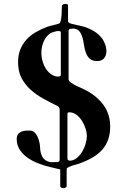

<svg xmlns="http://www.w3.org/2000/svg" viewBox="-20 -847 648 988"><path d="M324 19Q323 22 323 34.5Q323 47 323 62Q323 77 323 91Q323 105 323 110Q323 115 318 118Q313 121 306.5 121Q300 121 295 118.5Q290 116 290 110V27Q290 24 282.5 23Q275 22 273 21L232 11Q206 5 176.5 -6.5Q147 -18 122.5 -35Q98 -52 82 -76Q66 -100 66 -132Q66 -156 82.5 -165.5Q99 -175 120 -175Q126 -175 133.5 -175Q141 -175 147 -173Q156 -169 162.5 -160.5Q169 -152 173 -144Q181 -126 184 -109Q186 -97 186.5 -84.5Q187 -72 190 -60.5Q193 -49 199 -38.5Q205 -28 217 -21Q232 -12 245.5 -12.5Q259 -13 276 -13Q280 -13 284 -17Q287 -20 287 -24V-284Q287 -287 285.5 -290.5Q284 -294 282 -297Q281 -299 277 -301Q240 -319 203.5 -339Q167 -359 138 -385Q109 -411 91 -445Q73 -479 73 -527Q73 -564 84.5 -592.5Q96 -621 116 -643Q136 -665 163.5 -681Q191 -697 223 -709Q238 -714 254 -717.5Q270 -721 284 -726Q290 -728 293 -742Q296 -756 297 -772Q298 -788 298 -802.5Q298 -817 300 -820Q302 -824 307 -825.5Q312 -827 317 -827Q322 -827 326 -825Q330 -823 330 -820V-738Q330 -733 335 -730Q339 -727 348 -724.5Q357 -722 367.5 -720Q378 -718 387.5 -715.5Q397 -713 403 -712Q434 -704 462 -687.5Q490 -671 509 -644Q518 -630 523.5 -611Q529 -592 527 -575Q525 -558 514 -545.5Q503 -533 480 -533Q454 -533 441 -545.5Q428 -558 421.5 -576.5Q415 -595 412 -616.5Q409 -638 403.5 -656.5Q398 -675 387 -687.5Q376 -700 354 -700Q350 -700 346.5 -699Q343 -698 339 -698Q333 -695 333 -687V-438Q333 -433 338 -428Q343 -423 347 -420H348Q363 -409 383.5 -400.5Q404 -392 421 -383Q458 -364 485 -338Q547 -280 547 -197Q547 -158 536.5 -128.5Q526 -99 506.5 -77Q487 -55 459.5 -38.5Q432 -22 398 -9Q383 -3 366.5 1Q350 5 335 12Q332 14 329.5 15.5Q327 17 324 19ZM289 -455Q292 -455 292.5 -460Q293 -465 293 -467V-680Q293 -686 285.5 -687Q278 -688 268.5 -686Q259 -684 250.5 -681Q242 -678 239 -676Q215 -659 203.5 -630.5Q192 -602 193 -570.5Q194 -539 207 -510Q220 -481 243 -465Q251 -459 264.5 -455Q278 -451 289 -455ZM327 -30Q327 -25 331.5 -22.5Q336 -20 340 -20Q360 -21 376 -34.5Q392 -48 403.5 -67.5Q415 -87 421 -108.5Q427 -130 427 -147Q427 -164 420.5 -185Q414 -206 402 -225Q390 -244 373.5 -256.5Q357 -269 337 -269Q332 -269 329.5 -267.5Q327 -266 327 -260Z"/></svg>

Font: SoukouMincho
Style: Regular
Weight: 400
Designer: Dr. Ken Lunde (project architect, glyph set definition & overall production); Masataka HATTORI  (production & ideograph 
Foundry: Adobe Systems Incorporated
Version: Version 1.00